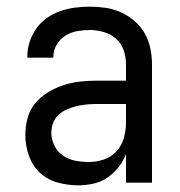

<svg xmlns="http://www.w3.org/2000/svg" viewBox="-20 -548 540 576"><path d="M214 8Q183 8 152.5 -0.5Q122 -9 99.5 -30Q77 -51 66.5 -81.5Q56 -112 56 -143Q56 -168 62.5 -193Q69 -218 85 -237.5Q101 -257 123 -270.5Q145 -284 169 -292Q193 -300 218 -303Q243 -306 269 -306H358V-355Q358 -376 351 -397Q344 -418 328 -432Q312 -446 291 -452Q270 -458 249 -458Q230 -458 211 -454.5Q192 -451 175.5 -440.5Q159 -430 149.5 -413Q140 -396 140 -377V-375H62V-378Q62 -401 69 -422.5Q76 -444 89 -462.5Q102 -481 120.5 -494Q139 -507 160.5 -514.5Q182 -522 204 -525Q226 -528 249 -528Q273 -528 297 -524.5Q321 -521 343 -511Q365 -501 383.5 -485Q402 -469 414 -448Q426 -427 431 -403Q436 -379 436 -355V0H358V-86Q350 -65 335.5 -46.5Q321 -28 302 -15Q283 -2 260 3Q237 8 214 8ZM246 -62Q269 -62 291.5 -69.5Q314 -77 329.5 -94Q345 -111 351.5 -134Q358 -157 358 -180V-236H269Q254 -236 239 -234.5Q224 -233 209.5 -229.5Q195 -226 181 -220Q167 -214 156 -204Q145 -194 139.5 -179.5Q134 -165 134 -150Q134 -130 143 -111.5Q152 -93 168.5 -81.5Q185 -70 205 -66Q225 -62 246 -62Z"/></svg>

Font: Iosevka Fixed
Style: Regular
Weight: 400
Monospace: yes
Designer: Belleve Invis
Foundry: Belleve Invis
Version: Version 33.2.4